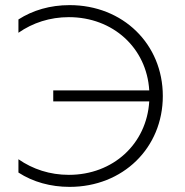

<svg xmlns="http://www.w3.org/2000/svg" viewBox="-20 -725 724 750"><path d="M252 5C460 5 616 -147 616 -350C616 -553 460 -705 252 -705C176 -705 108 -685 52 -649V-597C108 -636 175 -658 249 -658C421 -658 553 -538 563 -372H188V-329H563C553 -163 422 -42 249 -42C175 -42 108 -64 52 -103V-51C109 -14 178 5 252 5Z"/></svg>

Font: Chess Sans Light
Style: Regular
Weight: 300
Designer: Wolf Bōese
Foundry: Wolf Bōese
Version: Version 7.223;Glyphs 3.3 (3306)